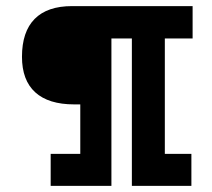

<svg xmlns="http://www.w3.org/2000/svg" viewBox="-20 -609 694 629"><path d="M223 -267Q139 -267 95.5 -306.5Q52 -346 52 -423Q52 -505 93.5 -547Q135 -589 216 -589H611V-483H520V-105H607V0H412V-483H345V0H146V-105H243V-267Z"/></svg>

Font: Podkova ExtraBold
Style: Regular
Weight: 800
Designer: Ilya Yudin
Foundry: Cyreal (www.cyreal.org)
Version: Version 2.103